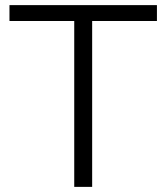

<svg xmlns="http://www.w3.org/2000/svg" viewBox="-20 -730 650 750"><path d="M593 -648H340V0H270V-648H17V-710H593Z"/></svg>

Font: Raleway
Style: Regular
Weight: 400
Designer: Matt McInerney, Pablo Impallari, Rodrigo Fuenzalida
Foundry: Matt McInerney, Pablo Impallari, Rodrigo Fuenzalida
Version: Version 4.101;RELEASE